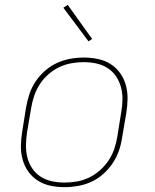

<svg xmlns="http://www.w3.org/2000/svg" viewBox="-20 -766 640 794"><path d="M247 8Q217 8 188.5 2Q160 -4 136.5 -19Q113 -34 97 -56.5Q81 -79 73.5 -106.5Q66 -134 66.5 -163.5Q67 -193 72 -223L88 -323Q93 -351 102 -378Q111 -405 127.5 -429.5Q144 -454 167 -474Q190 -494 216.5 -506Q243 -518 271 -523Q299 -528 327 -528Q356 -528 385 -522Q414 -516 437.5 -501Q461 -486 477 -463.5Q493 -441 500.5 -413.5Q508 -386 507.5 -356.5Q507 -327 502 -297L485 -197Q481 -169 471.5 -142Q462 -115 445.5 -90.5Q429 -66 406.5 -46Q384 -26 357.5 -14Q331 -2 302.5 3Q274 8 247 8ZM247 -11Q272 -11 298 -15.5Q324 -20 348 -31.5Q372 -43 393 -61.5Q414 -80 429 -102.5Q444 -125 452.5 -150Q461 -175 465 -200L481 -300Q486 -327 486.5 -353.5Q487 -380 480.5 -404.5Q474 -429 460 -450Q446 -471 425 -484.5Q404 -498 378.5 -503.5Q353 -509 326 -509Q301 -509 275.5 -504.5Q250 -500 225.5 -488.5Q201 -477 180 -458.5Q159 -440 144.5 -417.5Q130 -395 121.5 -370Q113 -345 109 -320L92 -220Q88 -193 87.5 -166.5Q87 -140 93 -115.5Q99 -91 113 -70Q127 -49 148 -35.5Q169 -22 194.5 -16.5Q220 -11 247 -11ZM346 -595 242 -734 260 -746 361 -605Z"/></svg>

Font: Iosevka SS04 Th Ex Obl
Style: Regular
Weight: 100
Width: 7
Italic angle: -9°
Monospace: yes
Designer: Belleve Invis
Foundry: Belleve Invis
Version: Version 19.0.0; ttfautohint (v1.8.4)